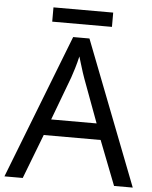

<svg xmlns="http://www.w3.org/2000/svg" viewBox="-58 -903 754 951"><g transform="rotate(5 319.5 -427.5)"><path d="M545 0 459 -221H176L91 0H0L279 -717H360L638 0ZM352 -517Q349 -525 342 -546Q335 -567 328.5 -589.5Q322 -612 318 -624Q311 -593 302 -563.5Q293 -534 287 -517L206 -301H432ZM466 -855V-784H169V-855Z"/></g></svg>

Font: Noto Sans Chakma
Style: Regular
Weight: 400
Designer: Zachary Quinn Scheuren - Monotype Design Team
Foundry: Monotype Imaging Inc.
Version: Version 2.003; ttfautohint (v1.8.4.7-5d5b)